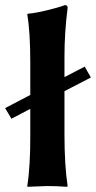

<svg xmlns="http://www.w3.org/2000/svg" viewBox="-31 -718 371 741"><path d="M295.9 -460.9 319.8 -418.9 217.8 -366.2V-200.2Q217.8 -80.1 230 0L228 2.9Q186 0 151.9 0Q151.9 0 75.2 2.9L74.2 0Q86.4 -76.2 85.9 -200.2V-297.9L13.2 -259.8L-11.2 -300.8L85.9 -351.6V-474.1Q85.9 -595.2 74.2 -662.1L76.2 -665Q104 -667 151.1 -678.5Q198.2 -689.9 219.2 -698.2Q230.5 -698.2 230 -688Q217.8 -591.8 217.8 -500V-420.4Z"/></svg>

Font: Linux Biolinum
Style: Bold
Weight: 700
Designer: Philipp H. Poll
Foundry: Philipp H. Poll
Version: Version 1.3.2 ; ttfautohint (v0.9)